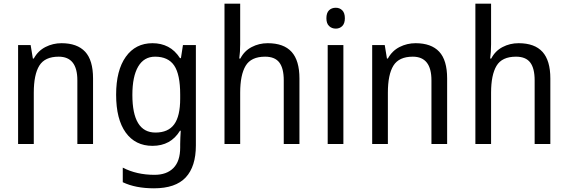

<svg xmlns="http://www.w3.org/2000/svg" viewBox="-20 -780 3076 1040"><path d="M313 -546Q398 -546 441 -500Q484 -454 484 -355V0H399V-345Q399 -473 298 -473Q223 -473 193 -424.5Q163 -376 163 -278V0H78V-536H146L158 -463H163Q186 -505 226.5 -525.5Q267 -546 313 -546Z M806 -546Q853 -546 890.5 -526.5Q928 -507 955 -465H960L971 -536H1041V8Q1041 122 986 181Q931 240 814 240Q714 240 645 207V128Q720 167 817 167Q883 167 919.5 130Q956 93 956 19V0Q956 -14 957 -36Q958 -58 959 -72H955Q905 10 806 10Q713 10 661 -62Q609 -134 609 -267Q609 -399 661.5 -472.5Q714 -546 806 -546ZM820 -473Q760 -473 728.5 -419.5Q697 -366 697 -266Q697 -62 822 -62Q891 -62 923.5 -106.5Q956 -151 956 -246V-268Q956 -377 923.5 -425Q891 -473 820 -473Z M1281 -540Q1281 -498 1276 -463H1282Q1303 -504 1343 -525Q1383 -546 1430 -546Q1517 -546 1559.5 -499Q1602 -452 1602 -355V0H1517V-345Q1517 -410 1493 -441.5Q1469 -473 1416 -473Q1340 -473 1310.5 -423.5Q1281 -374 1281 -278V0H1196V-760H1281Z M1799 -738Q1820 -738 1834 -724Q1848 -710 1848 -681Q1848 -653 1834 -639Q1820 -625 1799 -625Q1777 -625 1762.5 -639Q1748 -653 1748 -681Q1748 -710 1762 -724Q1776 -738 1799 -738ZM1840 -536V0H1755V-536Z M2231 -546Q2316 -546 2359 -500Q2402 -454 2402 -355V0H2317V-345Q2317 -473 2216 -473Q2141 -473 2111 -424.5Q2081 -376 2081 -278V0H1996V-536H2064L2076 -463H2081Q2104 -505 2144.5 -525.5Q2185 -546 2231 -546Z M2640 -540Q2640 -498 2635 -463H2641Q2662 -504 2702 -525Q2742 -546 2789 -546Q2876 -546 2918.5 -499Q2961 -452 2961 -355V0H2876V-345Q2876 -410 2852 -441.5Q2828 -473 2775 -473Q2699 -473 2669.5 -423.5Q2640 -374 2640 -278V0H2555V-760H2640Z"/></svg>

Font: Noto Sans Sinhala UI SemiCondensed
Style: Regular
Weight: 400
Width: 4
Designer: Jelle Bosma - Monotype Design Team
Foundry: Monotype Imaging Inc.
Version: Version 2.006; ttfautohint (v1.8.4.7-5d5b)